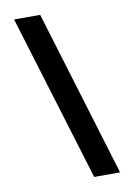

<svg xmlns="http://www.w3.org/2000/svg" viewBox="-99 -855 730 1043"><g transform="rotate(-10 266.0 -334.0)"><path d="M54 -793 334 125H477L198 -793Z"/></g></svg>

Font: Noto Sans Bengali UI ExtraBold
Style: Regular
Weight: 800
Designer: Jelle Bosma - Monotype Design Team
Foundry: Monotype Imaging Inc.
Version: Version 2.003